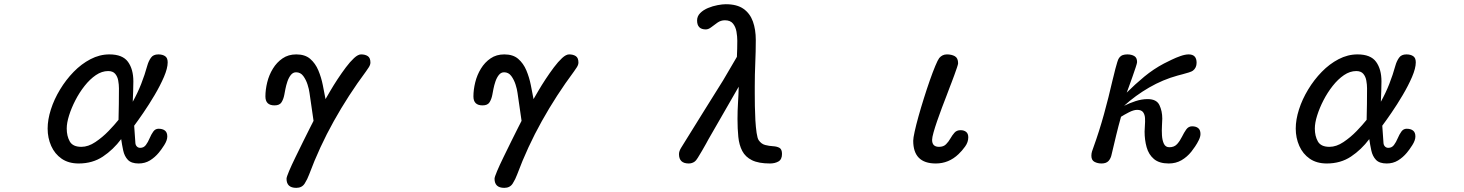

<svg xmlns="http://www.w3.org/2000/svg" viewBox="-20 -783 7040 923"><path d="M358.4 2.9Q309.6 2.9 276.4 -20Q243.2 -43 226.1 -81.5Q209 -120.1 209 -165Q209 -208 224.6 -256.8Q240.2 -305.7 268.6 -352.5Q296.9 -399.4 334 -437.5Q371.1 -475.6 415 -498.5Q459 -521.5 505.9 -521.5Q569.3 -521.5 595.2 -485.8Q621.1 -450.2 621.1 -391.6Q621.1 -367.2 620.1 -342.8Q619.1 -318.4 618.2 -293.9Q641.6 -335.9 658.7 -379.4Q675.8 -422.9 688.5 -468.8Q694.3 -489.3 705.6 -505.4Q716.8 -521.5 741.2 -521.5Q760.7 -521.5 773.4 -513.2Q786.1 -504.9 786.1 -483.4Q786.1 -455.1 768.1 -413.1Q750 -371.1 723.1 -325.7Q696.3 -280.3 669.4 -241.2Q642.6 -202.1 625 -178.7L630.9 -94.7Q631.8 -85 638.2 -78.6Q644.5 -72.3 654.3 -72.3Q670.9 -72.3 681.2 -85.9Q691.4 -99.6 699.2 -118.2Q707 -136.7 716.8 -150.4Q726.6 -164.1 742.2 -164.1Q761.7 -164.1 772.9 -155.3Q784.2 -146.5 784.2 -127Q784.2 -108.4 769.5 -85.4Q754.9 -62.5 743.2 -48.8Q724.6 -26.4 700.7 -11.7Q676.8 2.9 646.5 2.9Q611.3 2.9 594.7 -14.6Q578.1 -32.2 572.3 -59.6Q566.4 -86.9 562.5 -114.3Q524.4 -63.5 474.6 -30.3Q424.8 2.9 358.4 2.9ZM371.1 -77.1Q404.3 -77.1 438.5 -100.1Q472.7 -123 502 -153.3Q531.2 -183.6 549.8 -207Q550.8 -245.1 551.3 -282.7Q551.8 -320.3 551.8 -358.4Q551.8 -376 548.3 -395.5Q544.9 -415 533.7 -428.2Q522.5 -441.4 500 -441.4Q469.7 -441.4 440.9 -421.9Q412.1 -402.3 386.7 -370.1Q361.3 -337.9 342.3 -300.8Q323.2 -263.7 312 -228Q300.8 -192.4 300.8 -165Q300.8 -128.9 315.4 -103Q330.1 -77.1 371.1 -77.1Z M1404.3 120.1Q1357.4 120.1 1357.4 76.2Q1357.4 68.4 1369.6 39.6Q1381.8 10.7 1400.4 -27.3Q1418.9 -65.4 1437.5 -103Q1456.1 -140.6 1470.2 -168.5Q1484.4 -196.3 1487.3 -202.1Q1482.4 -236.3 1477.5 -270Q1472.7 -303.7 1467.8 -336.9Q1465.8 -353.5 1458.5 -376.5Q1451.2 -399.4 1438 -417.5Q1424.8 -435.5 1403.3 -435.5Q1388.7 -435.5 1378.4 -422.9Q1368.2 -410.2 1361.8 -391.6Q1355.5 -373 1352.1 -355.5Q1348.6 -337.9 1346.7 -327.1Q1342.8 -306.6 1333.5 -291.5Q1324.2 -276.4 1299.8 -276.4Q1255.9 -276.4 1255.9 -319.3Q1255.9 -351.6 1264.6 -387.2Q1273.4 -422.9 1292 -453.1Q1310.5 -483.4 1338.4 -502.4Q1366.2 -521.5 1404.3 -521.5Q1446.3 -521.5 1471.2 -500Q1496.1 -478.5 1510.3 -444.8Q1524.4 -411.1 1531.7 -374.5Q1539.1 -337.9 1544.9 -306.6Q1552.7 -320.3 1567.9 -346.2Q1583 -372.1 1602.5 -401.9Q1622.1 -431.6 1642.6 -459Q1663.1 -486.3 1682.1 -503.9Q1701.2 -521.5 1715.8 -521.5Q1735.4 -521.5 1748 -513.2Q1760.7 -504.9 1760.7 -482.4Q1760.7 -471.7 1752.9 -459.5Q1745.1 -447.3 1739.3 -439.5Q1654.3 -325.2 1585 -201.2Q1515.6 -77.1 1465.8 56.6Q1458 78.1 1444.8 99.1Q1431.6 120.1 1404.3 120.1Z M2404.3 120.1Q2357.4 120.1 2357.4 76.2Q2357.4 68.4 2369.6 39.6Q2381.8 10.7 2400.4 -27.3Q2418.9 -65.4 2437.5 -103Q2456.1 -140.6 2470.2 -168.5Q2484.4 -196.3 2487.3 -202.1Q2482.4 -236.3 2477.5 -270Q2472.7 -303.7 2467.8 -336.9Q2465.8 -353.5 2458.5 -376.5Q2451.2 -399.4 2438 -417.5Q2424.8 -435.5 2403.3 -435.5Q2388.7 -435.5 2378.4 -422.9Q2368.2 -410.2 2361.8 -391.6Q2355.5 -373 2352.1 -355.5Q2348.6 -337.9 2346.7 -327.1Q2342.8 -306.6 2333.5 -291.5Q2324.2 -276.4 2299.8 -276.4Q2255.9 -276.4 2255.9 -319.3Q2255.9 -351.6 2264.6 -387.2Q2273.4 -422.9 2292 -453.1Q2310.5 -483.4 2338.4 -502.4Q2366.2 -521.5 2404.3 -521.5Q2446.3 -521.5 2471.2 -500Q2496.1 -478.5 2510.3 -444.8Q2524.4 -411.1 2531.7 -374.5Q2539.1 -337.9 2544.9 -306.6Q2552.7 -320.3 2567.9 -346.2Q2583 -372.1 2602.5 -401.9Q2622.1 -431.6 2642.6 -459Q2663.1 -486.3 2682.1 -503.9Q2701.2 -521.5 2715.8 -521.5Q2735.4 -521.5 2748 -513.2Q2760.7 -504.9 2760.7 -482.4Q2760.7 -471.7 2752.9 -459.5Q2745.1 -447.3 2739.3 -439.5Q2654.3 -325.2 2585 -201.2Q2515.6 -77.1 2465.8 56.6Q2458 78.1 2444.8 99.1Q2431.6 120.1 2404.3 120.1Z M3291 2.9Q3244.1 2.9 3244.1 -42Q3244.1 -55.7 3253.9 -71.8Q3263.7 -87.9 3270.5 -98.6Q3316.4 -173.8 3363.3 -248Q3410.2 -322.3 3456.1 -396.5Q3472.7 -424.8 3489.3 -453.1Q3505.9 -481.4 3522.5 -509.8Q3523.4 -529.3 3523.9 -548.8Q3524.4 -568.4 3524.4 -586.9Q3524.4 -607.4 3520.5 -630.4Q3516.6 -653.3 3503.9 -669.4Q3491.2 -685.5 3464.8 -685.5Q3445.3 -685.5 3429.2 -674.3Q3413.1 -663.1 3399.4 -652.3Q3385.7 -641.6 3373 -641.6Q3331.1 -641.6 3331.1 -684.6Q3331.1 -705.1 3346.2 -720.2Q3361.3 -735.4 3383.8 -744.6Q3406.2 -753.9 3429.7 -758.3Q3453.1 -762.7 3468.8 -762.7Q3523.4 -762.7 3554.7 -740.2Q3585.9 -717.8 3599.6 -679.2Q3613.3 -640.6 3613.3 -590.8Q3613.3 -535.2 3610.8 -479.5Q3608.4 -423.8 3608.4 -368.2Q3608.4 -359.4 3608.4 -333.5Q3608.4 -307.6 3608.9 -273.4Q3609.4 -239.3 3611.3 -205.1Q3613.3 -170.9 3617.2 -144.5Q3621.1 -118.2 3627 -109.4Q3639.6 -90.8 3658.7 -85.9Q3677.7 -81.1 3696.3 -80.1Q3714.8 -79.1 3727.1 -72.3Q3739.3 -65.4 3739.3 -43Q3739.3 -16.6 3722.2 -6.8Q3705.1 2.9 3681.6 2.9Q3627 2.9 3595.2 -12.7Q3563.5 -28.3 3548.3 -57.1Q3533.2 -85.9 3529.3 -125Q3525.4 -164.1 3525.4 -210.9Q3525.4 -250 3527.8 -288.6Q3530.3 -327.1 3531.2 -366.2L3385.7 -113.3Q3382.8 -107.4 3374 -91.8Q3365.2 -76.2 3354.5 -57.6Q3343.8 -39.1 3334.5 -24.4Q3325.2 -9.8 3320.3 -6.8Q3307.6 2.9 3291 2.9Z M4478.5 2.9Q4370.1 2.9 4370.1 -106.4Q4370.1 -119.1 4377 -150.4Q4383.8 -181.6 4395.5 -223.6Q4407.2 -265.6 4421.4 -310.5Q4435.5 -355.5 4449.7 -396Q4463.9 -436.5 4476.1 -465.8Q4488.3 -495.1 4495.1 -503.9Q4509.8 -521.5 4532.2 -521.5Q4554.7 -521.5 4570.3 -512.7Q4585.9 -503.9 4585.9 -478.5Q4585.9 -474.6 4580.6 -458.5Q4575.2 -442.4 4567.9 -422.4Q4560.5 -402.3 4554.2 -385.7Q4547.9 -369.1 4545.9 -364.3Q4541 -350.6 4530.8 -324.2Q4520.5 -297.9 4508.3 -265.6Q4496.1 -233.4 4485.4 -202.1Q4474.6 -170.9 4467.8 -146.5Q4460.9 -122.1 4460.9 -110.4Q4460.9 -77.1 4494.1 -77.1Q4515.6 -77.1 4527.8 -89.4Q4540 -101.6 4548.8 -117.2Q4557.6 -132.8 4568.4 -145Q4579.1 -157.2 4597.7 -157.2Q4614.3 -157.2 4624.5 -148.9Q4634.8 -140.6 4634.8 -123Q4634.8 -99.6 4619.6 -78.6Q4604.5 -57.6 4587.9 -42Q4541 2.9 4478.5 2.9Z M5275.4 2.9Q5256.8 2.9 5241.7 -4.9Q5226.6 -12.7 5226.6 -34.2Q5226.6 -44.9 5229.5 -54.7Q5232.4 -64.5 5236.3 -74.2Q5264.6 -152.3 5287.1 -233.9Q5309.6 -315.4 5328.1 -396.5Q5330.1 -402.3 5333.5 -418Q5336.9 -433.6 5341.8 -451.7Q5346.7 -469.7 5351.1 -484.4Q5355.5 -499 5359.4 -503.9Q5367.2 -514.6 5377 -518.1Q5386.7 -521.5 5399.4 -521.5Q5418.9 -521.5 5432.6 -513.7Q5446.3 -505.9 5446.3 -484.4Q5446.3 -479.5 5439.5 -459Q5432.6 -438.5 5423.8 -413.1Q5415 -387.7 5407.2 -366.7Q5399.4 -345.7 5396.5 -337.9Q5436.5 -377.9 5481 -414.6Q5525.4 -451.2 5575.2 -477.5Q5590.8 -485.4 5611.8 -495.6Q5632.8 -505.9 5655.3 -513.7Q5677.7 -521.5 5694.3 -521.5Q5732.4 -521.5 5732.4 -481.4Q5732.4 -457 5714.8 -443.4Q5710 -439.5 5694.8 -434.6Q5679.7 -429.7 5664.1 -425.8Q5648.4 -421.9 5641.6 -419.9Q5570.3 -400.4 5504.4 -362.3Q5438.5 -324.2 5383.8 -274.4Q5409.2 -287.1 5439 -296.9Q5468.8 -306.6 5497.1 -306.6Q5540 -306.6 5553.7 -277.8Q5567.4 -249 5567.4 -212.9Q5567.4 -201.2 5565.9 -178.7Q5564.5 -156.2 5565.9 -132.3Q5567.4 -108.4 5575.2 -91.8Q5583 -75.2 5601.6 -75.2Q5625 -75.2 5638.7 -90.3Q5652.3 -105.5 5662.1 -125.5Q5671.9 -145.5 5682.6 -160.6Q5693.4 -175.8 5710.9 -175.8Q5729.5 -175.8 5740.2 -167Q5751 -158.2 5751 -138.7Q5751 -126 5743.2 -109.9Q5735.4 -93.8 5725.1 -78.6Q5714.8 -63.5 5707 -53.7Q5686.5 -28.3 5659.7 -12.7Q5632.8 2.9 5598.6 2.9Q5552.7 2.9 5527.3 -18.6Q5502 -40 5492.2 -75.2Q5482.4 -110.4 5482.4 -150.4Q5482.4 -163.1 5483.9 -180.7Q5485.4 -198.2 5484.4 -215.3Q5483.4 -232.4 5475.1 -243.7Q5466.8 -254.9 5446.3 -254.9Q5429.7 -254.9 5406.2 -242.7Q5382.8 -230.5 5369.1 -221.7Q5356.4 -176.8 5345.7 -132.3Q5335 -87.9 5324.2 -42Q5320.3 -21.5 5309.1 -9.3Q5297.9 2.9 5275.4 2.9Z M6358.4 2.9Q6309.6 2.9 6276.4 -20Q6243.2 -43 6226.1 -81.5Q6209 -120.1 6209 -165Q6209 -208 6224.6 -256.8Q6240.2 -305.7 6268.6 -352.5Q6296.9 -399.4 6334 -437.5Q6371.1 -475.6 6415 -498.5Q6459 -521.5 6505.9 -521.5Q6569.3 -521.5 6595.2 -485.8Q6621.1 -450.2 6621.1 -391.6Q6621.1 -367.2 6620.1 -342.8Q6619.1 -318.4 6618.2 -293.9Q6641.6 -335.9 6658.7 -379.4Q6675.8 -422.9 6688.5 -468.8Q6694.3 -489.3 6705.6 -505.4Q6716.8 -521.5 6741.2 -521.5Q6760.7 -521.5 6773.4 -513.2Q6786.1 -504.9 6786.1 -483.4Q6786.1 -455.1 6768.1 -413.1Q6750 -371.1 6723.1 -325.7Q6696.3 -280.3 6669.4 -241.2Q6642.6 -202.1 6625 -178.7L6630.9 -94.7Q6631.8 -85 6638.2 -78.6Q6644.5 -72.3 6654.3 -72.3Q6670.9 -72.3 6681.2 -85.9Q6691.4 -99.6 6699.2 -118.2Q6707 -136.7 6716.8 -150.4Q6726.6 -164.1 6742.2 -164.1Q6761.7 -164.1 6772.9 -155.3Q6784.2 -146.5 6784.2 -127Q6784.2 -108.4 6769.5 -85.4Q6754.9 -62.5 6743.2 -48.8Q6724.6 -26.4 6700.7 -11.7Q6676.8 2.9 6646.5 2.9Q6611.3 2.9 6594.7 -14.6Q6578.1 -32.2 6572.3 -59.6Q6566.4 -86.9 6562.5 -114.3Q6524.4 -63.5 6474.6 -30.3Q6424.8 2.9 6358.4 2.9ZM6371.1 -77.1Q6404.3 -77.1 6438.5 -100.1Q6472.7 -123 6502 -153.3Q6531.2 -183.6 6549.8 -207Q6550.8 -245.1 6551.3 -282.7Q6551.8 -320.3 6551.8 -358.4Q6551.8 -376 6548.3 -395.5Q6544.9 -415 6533.7 -428.2Q6522.5 -441.4 6500 -441.4Q6469.7 -441.4 6440.9 -421.9Q6412.1 -402.3 6386.7 -370.1Q6361.3 -337.9 6342.3 -300.8Q6323.2 -263.7 6312 -228Q6300.8 -192.4 6300.8 -165Q6300.8 -128.9 6315.4 -103Q6330.1 -77.1 6371.1 -77.1Z"/></svg>

Font: Kosugi Maru
Style: Regular
Weight: 400
Designer: MOTOYA
Version: Version 4.002